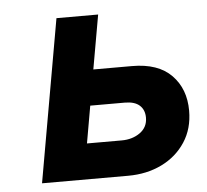

<svg xmlns="http://www.w3.org/2000/svg" viewBox="-43 -556 647 601"><g transform="rotate(-5 280.5 -255.5)"><path d="M65.5 0 155.5 -511H286.5L256.5 -341H378Q460 -341 502 -298Q544 -255 544 -186.5Q544 -130 516.5 -88Q489 -46 442 -23Q395 0 336 0ZM216.5 -112H325.5Q359.5 -112 383.5 -129.2Q407.5 -146.5 407.5 -176.5Q407.5 -201 392 -215Q376.5 -229 345.5 -229H237Z"/></g></svg>

Font: Overpass ExtraBold
Style: Italic
Weight: 800
Italic angle: -10°
Designer: Delve Withrington, Dave Bailey, Thomas Jockin
Foundry: Delve Fonts LLC
Version: Version 4.000